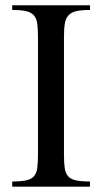

<svg xmlns="http://www.w3.org/2000/svg" viewBox="-20 -701 382 721"><path d="M25.9 0V-19.5Q58.6 -19.5 77.9 -23.7Q97.2 -27.8 107.2 -38.8Q117.2 -49.8 119.9 -69.6Q122.6 -89.4 122.6 -120.1V-561.5Q122.6 -592.8 119.9 -612.3Q117.2 -631.8 107.2 -643.3Q97.2 -654.8 77.9 -659.2Q58.6 -663.6 25.9 -663.6V-681.2H317.9V-663.6Q286.1 -663.6 266.8 -659.2Q247.6 -654.8 237.1 -643.3Q226.6 -631.8 223.4 -612.3Q220.2 -592.8 220.2 -561.5V-120.1Q220.2 -89.4 223.1 -69.6Q226.1 -49.8 236.1 -38.8Q246.1 -27.8 265.4 -23.7Q284.7 -19.5 317.9 -19.5V0Z"/></svg>

Font: Simplified Naskh
Style: Regular
Weight: 400
Designer: SIL International
Foundry: Arabeyes
Version: 1.02_alpha